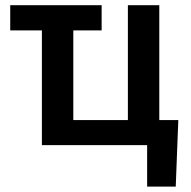

<svg xmlns="http://www.w3.org/2000/svg" viewBox="-20 -548 720 725"><path d="M138.2 -433.1H18.6V-528.3H363.8V-433.1H256.8V-94.7H462.9V-528.3H581.5V-94.7H653.3L643.6 156.7H535.6V0H138.2Z"/></svg>

Font: Roboto Medium
Style: Regular
Weight: 500
Designer: Google
Version: Version 2.134; 2016; ttfautohint (v1.6)